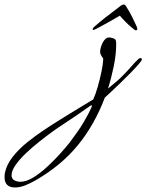

<svg xmlns="http://www.w3.org/2000/svg" viewBox="-305 -443 645 846"><path d="M-239 383Q-285 383 -285 337Q-285 332 -284.5 327Q-284 322 -283 317Q-275 281 -249 248Q-223 215 -188 186.5Q-153 158 -116.5 133.5Q-80 109 -51 91Q-34 80 -7.5 64Q19 48 49 29.5Q79 11 106 -5Q116 -27 125.5 -60Q135 -93 142 -126.5Q149 -160 150 -184Q146 -191 141 -199Q136 -207 136 -215Q136 -225 141 -240Q146 -255 155 -266.5Q164 -278 176 -278Q178 -278 180 -277.5Q182 -277 184 -277Q198 -274 202.5 -269.5Q207 -265 207 -249Q207 -203 196 -150Q185 -97 171 -53Q191 -69 208.5 -84Q226 -99 243 -117Q259 -133 273.5 -150Q288 -167 304 -182Q306 -184 308.5 -185.5Q311 -187 314 -187Q320 -187 320 -181Q320 -176 305.5 -159.5Q291 -143 269.5 -121Q248 -99 224.5 -76.5Q201 -54 182.5 -36.5Q164 -19 157 -13Q111 108 37.5 197.5Q-36 287 -149 352Q-168 363 -192 373Q-216 383 -239 383ZM-216 358Q-189 358 -157.5 338.5Q-126 319 -95 290Q-64 261 -38.5 232.5Q-13 204 2 185Q19 162 35 139.5Q51 117 65 93Q86 58 100 25Q101 22 98.5 21.5Q96 21 96 21Q65 43 33.5 64.5Q2 86 -30 107Q-46 117 -73 136.5Q-100 156 -131 180.5Q-162 205 -190 231.5Q-218 258 -236 283.5Q-254 309 -254 329Q-254 345 -241.5 351.5Q-229 358 -216 358ZM290 -310Q287 -312 274.5 -322.5Q262 -333 247.5 -347.5Q233 -362 223 -374Q203 -362 178 -348Q153 -334 133.5 -323.5Q114 -313 110 -312Q103 -310 103 -314Q103 -316 105 -319Q107 -322 108 -323Q133 -345 159 -365.5Q185 -386 208 -403Q218 -411 226 -417Q234 -423 240 -423Q246 -423 250 -416L258 -403Q269 -385 278.5 -366Q288 -347 295 -331Q297 -327 298.5 -323Q300 -319 300 -314Q300 -311 296.5 -310Q293 -309 290 -310Z"/></svg>

Font: Hurricane
Style: Regular
Weight: 400
Designer: Robert E. Leuschke
Foundry: Robert E. Leuschke
Version: Version 1.010; ttfautohint (v1.8.3)